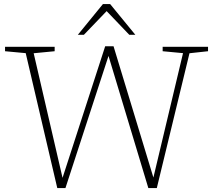

<svg xmlns="http://www.w3.org/2000/svg" viewBox="-20 -930 1060 952"><path d="M524 -671 304.5 2.5H264L107.5 -666.5L5 -676V-698H251V-676L147 -666L293.5 -33.5L285 -32.5L501.5 -700.5H543L745.5 -33.5L736.5 -32.5L887.5 -666.5L786.5 -676V-698H1011.5V-676L919.5 -666L757.5 2.5H715.5L512.5 -671ZM501 -883H516.5L396 -757.5H366L490.5 -910H526L651 -757.5H621Z"/></svg>

Font: Newsreader 9pt ExtraLight
Style: Regular
Weight: 250
Designer: Hugues Gentile
Foundry: Production Type
Version: Version 1.003